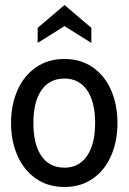

<svg xmlns="http://www.w3.org/2000/svg" viewBox="-20 -735 512 765"><path d="M24 -245Q24 -317 49.5 -375Q75 -433 123 -466.5Q171 -500 237 -500Q302 -500 350 -466.5Q398 -433 423 -375Q448 -317 448 -245Q448 -173 423 -115Q398 -57 350 -23.5Q302 10 237 10Q171 10 123 -23.5Q75 -57 49.5 -115Q24 -173 24 -245ZM359 -245Q359 -329 327 -375.5Q295 -422 237 -422Q177 -422 145 -375.5Q113 -329 113 -245Q113 -160 145 -113.5Q177 -67 237 -67Q295 -67 327 -114Q359 -161 359 -245ZM130 -624 237 -715 344 -624V-564L237 -631L130 -564Z"/></svg>

Font: Cabin Condensed
Style: Regular
Weight: 400
Width: 3
Designer: Pablo Impallari
Foundry: Pablo Impallari. http://www.impallari.com Igino Marini. http://www.ikern.com
Version: Version 2.200